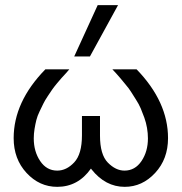

<svg xmlns="http://www.w3.org/2000/svg" viewBox="-20 -714 707 745"><path d="M268 -495 359 -694H438L329 -495ZM33 -178Q33 -319 156 -445H249Q248 -443 236 -430Q224 -417 219 -411.5Q214 -406 201.5 -391Q189 -376 182.5 -366.5Q176 -357 165 -340.5Q154 -324 148 -311.5Q142 -299 133.5 -281.5Q125 -264 121 -248Q117 -232 114 -213.5Q111 -195 111 -177Q111 -126 136 -89Q161 -52 202 -52Q238 -52 268 -84Q298 -116 298 -189V-264H368V-188Q368 -114 398.5 -83Q429 -52 463 -52Q504 -52 529 -89Q554 -126 554 -177Q554 -197 550.5 -217.5Q547 -238 540 -257.5Q533 -277 526 -293.5Q519 -310 507 -328.5Q495 -347 488 -358.5Q481 -370 466.5 -387Q452 -404 447.5 -410Q443 -416 430 -430L416 -445H510Q632 -319 632 -178Q632 -97 582 -43Q532 11 464 11Q389 11 335 -57Q334 -59 333 -60Q283 11 202 11Q133 11 83 -43Q33 -97 33 -178Z"/></svg>

Font: CMU Sans Serif
Style: Medium
Weight: 500
Version: Version 0.7.0